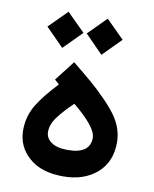

<svg xmlns="http://www.w3.org/2000/svg" viewBox="-78 -730 632 787"><g transform="rotate(10 238.5 -336.0)"><path d="M156.2 -370.1 137.2 -387.2 202.1 -470.7Q252.9 -429.7 282.5 -404.3Q312 -378.9 346.2 -344.2Q380.4 -309.6 400.4 -279.3Q432.1 -230.5 432.1 -176.8Q432.1 -95.7 378.4 -48.8Q324.2 -2 238.3 -2Q146.5 -2 95.7 -47.4Q44.4 -92.3 44.4 -161.1Q44.4 -219.2 74.7 -268.6Q104 -315.4 156.2 -370.1ZM331.1 -178.7Q331.1 -222.2 232.4 -303.2Q194.3 -266.6 171.4 -236.3Q146 -203.6 146 -171.9Q146 -145 169.7 -128.4Q193.4 -111.8 237.8 -111.8Q331.1 -111.8 331.1 -178.7ZM232.4 -595.7 306.6 -670.4 381.8 -595.7 306.6 -520ZM68.8 -595.7 143.6 -670.4 218.8 -595.7 143.6 -520Z"/></g></svg>

Font: Vazirmatn UI FD NL Medium
Style: Regular
Weight: 500
Designer: Saber Rastikerdar
Foundry: Saber Rastikerdar
Version: Version 33.003